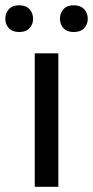

<svg xmlns="http://www.w3.org/2000/svg" viewBox="-57 -719 357 739"><path d="M76.7 0H167.5V-513.7H76.7ZM-36.6 -646.5Q-36.6 -625.5 -22.9 -610.6Q-9.3 -595.7 16.6 -595.7Q43 -595.7 56.6 -610.6Q70.3 -625.5 70.3 -646.5Q70.3 -668.5 56.6 -683.6Q43 -698.7 16.6 -698.7Q-9.3 -698.7 -22.9 -683.6Q-36.6 -668.5 -36.6 -646.5ZM173.8 -646.5Q173.8 -625.5 187.3 -610.6Q200.7 -595.7 227.1 -595.7Q252.9 -595.7 266.8 -610.6Q280.8 -625.5 280.8 -646.5Q280.8 -668.5 266.8 -683.6Q252.9 -698.7 227.1 -698.7Q200.7 -698.7 187.3 -683.6Q173.8 -668.5 173.8 -646.5Z"/></svg>

Font: Roboto Flex
Style: Regular
Weight: 400
Designer: Berlow after Robertson
Foundry: Google
Version: Version 3.200;gftools[0.9.32]